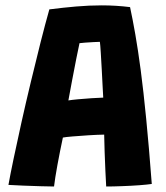

<svg xmlns="http://www.w3.org/2000/svg" viewBox="-20 -688 620 716"><path d="M181.5 7.5Q165 7.5 132.5 6.5Q100 5.5 66.2 4.2Q32.5 3 11.5 1.5Q18 -35.5 30.8 -96.5Q43.5 -157.5 60 -231.5Q76.5 -305.5 95 -382.5Q113.5 -459.5 131.2 -529.8Q149 -600 164 -653Q214.5 -659.5 263.8 -663.8Q313 -668 359.5 -668Q412.5 -668 465 -661.5Q474.5 -617.5 484.5 -560.5Q494.5 -503.5 504.8 -426.2Q515 -349 525.2 -244.8Q535.5 -140.5 546 -2Q529.5 0.5 499 2.8Q468.5 5 435 6.2Q401.5 7.5 376 7.5Q374.5 -16.5 373 -51Q371.5 -85.5 370.2 -121.5Q369 -157.5 368.5 -186Q342 -185.5 309.8 -183.5Q277.5 -181.5 250.8 -179.2Q224 -177 214.5 -175Q203.5 -123.5 194.2 -73Q185 -22.5 181.5 7.5ZM235 -313.5Q246.5 -315.5 271 -317.8Q295.5 -320 322 -321.8Q348.5 -323.5 365 -324Q364 -334.5 362.8 -363.8Q361.5 -393 359.5 -427.8Q357.5 -462.5 355.8 -491.8Q354 -521 352.5 -532Q344.5 -532 328.5 -531Q312.5 -530 297.2 -529Q282 -528 276.5 -527Q272 -507.5 264.5 -469Q257 -430.5 248.8 -387.8Q240.5 -345 235 -313.5Z"/></svg>

Font: Grandstander
Style: Bold
Weight: 700
Designer: Tyler Finck
Foundry: Etcetera Type Co
Version: Version 1.200; ttfautohint (v1.8.3)